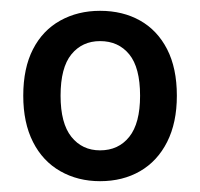

<svg xmlns="http://www.w3.org/2000/svg" viewBox="-20 -734 370 355"><path d="M165 -399Q124 -399 91.5 -417.5Q59 -436 41 -471.5Q23 -507 23 -557Q23 -608 41 -643Q59 -678 91.5 -696Q124 -714 165 -714Q207 -714 239 -696Q271 -678 289 -643Q307 -608 307 -557Q307 -507 289 -471.5Q271 -436 239 -417.5Q207 -399 165 -399ZM165 -456Q199 -456 219 -481Q239 -506 239 -557Q239 -609 219 -633.5Q199 -658 165 -658Q132 -658 112 -633.5Q92 -609 92 -557Q92 -506 112 -481Q132 -456 165 -456Z"/></svg>

Font: Nunito Sans 10pt SemiCondensed SemiBold
Style: Regular
Weight: 600
Width: 4
Designer: Vernon Adams
Foundry: Vernon Adams
Version: Version 3.101;gftools[0.9.27]